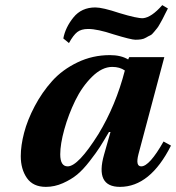

<svg xmlns="http://www.w3.org/2000/svg" viewBox="-20 -717 687 749"><path d="M227 -567Q235 -610 266.5 -649Q298 -688 352 -688Q380 -688 446 -666Q515 -645 538 -646Q571 -649 613 -697L635 -684Q633 -681 624.5 -663.5Q616 -646 614 -642.5Q612 -639 604 -624.5Q596 -610 592.5 -606.5Q589 -603 581 -592.5Q573 -582 566 -579Q559 -576 550 -570.5Q541 -565 530.5 -563.5Q520 -562 508 -562Q492 -562 423 -583Q360 -604 324 -604Q297 -604 281.5 -592Q266 -580 249 -549ZM61 -108Q61 -149 74 -199Q87 -249 115.5 -303Q144 -357 183.5 -401Q223 -445 282 -473.5Q341 -502 409 -502Q452 -502 480 -485L484 -494H621L520 -115Q508 -68 531 -68Q563 -68 618 -165L647 -149Q566 12 448 12Q350 12 386 -114L411 -202H405Q384 -166 370 -144Q356 -122 330 -88.5Q304 -55 281 -36Q258 -17 225.5 -2.5Q193 12 159 12Q109 12 85 -22.5Q61 -57 61 -108ZM215 -115Q215 -68 244 -68Q285 -68 364 -194Q432 -306 467 -442Q447 -456 418 -456Q378 -456 339 -417.5Q300 -379 273.5 -324.5Q247 -270 231 -212.5Q215 -155 215 -115Z"/></svg>

Font: Lingua Franca
Style: Bold Italic
Weight: 700
Italic angle: -13°
Version: Version 1.19